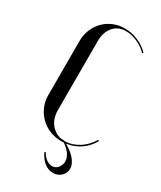

<svg xmlns="http://www.w3.org/2000/svg" viewBox="-166 -562 633 755"><g transform="rotate(30 151.0 -185.0)"><path d="M39.4 -370.8V-124.2Q39.4 -96 49.9 -72.1Q60.4 -48.1 78.4 -30.3Q96.4 -12.5 121.3 -2.5Q146.2 7.5 174.9 7.5Q215.6 7.5 249.1 -12.1Q282.5 -31.6 302.4 -67.2L297.4 -69.9Q288.5 -54.5 276.2 -41.6Q264 -28.6 249.1 -19.2Q234.1 -9.8 218.1 -4.7Q202.1 0.4 185.4 0.4Q148.4 0.4 125 -25.4Q101.6 -51.2 101.6 -92.9V-404.6Q101.6 -445.9 122.6 -470.3Q143.6 -494.8 178.9 -494.8Q204.6 -494.8 232 -482.5Q259.4 -470.2 276.5 -451.1L280.5 -455.1Q260.9 -476.4 231.2 -489.1Q201.5 -501.9 170.4 -501.9Q142.5 -501.9 118.6 -491.9Q94.6 -481.9 77 -464.1Q59.4 -446.2 49.4 -422.1Q39.4 -398 39.4 -370.8ZM143.2 74.8 138.2 77.8Q150.2 103.6 168.4 117.8Q186.5 131.9 207.8 131.9Q229 131.9 243.9 118.1Q258.8 104.2 258.8 83.8Q258.8 72.8 253.4 61.6Q248.1 50.4 238.3 39.5Q228.5 28.6 214.1 18.4Q199.6 8.2 181.6 -0.9H172.2Q200.1 14.6 213.9 32.8Q227.8 51 227.8 68.9Q227.8 77.8 224.7 85.4Q221.6 93.1 216.9 98.6Q212.1 104.1 205.7 107.4Q199.2 110.6 191.5 110.6Q178.6 110.6 165.4 101.6Q152.2 92.6 143.2 74.8Z"/></g></svg>

Font: Moniqa Black
Style: Regular
Weight: 900
Designer: Rajesh Rajput
Foundry: Rajesh Rajput
Version: Version 1.000